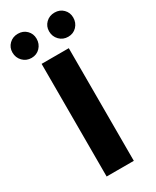

<svg xmlns="http://www.w3.org/2000/svg" viewBox="-237 -872 756 930"><g transform="rotate(-30 141.0 -407.0)"><path d="M218 -630V0H66V-630ZM-29 -748Q-29 -776 -9.5 -795Q10 -814 39 -814Q68 -814 87 -795Q106 -776 106 -748Q106 -719 87 -699Q68 -679 39 -679Q10 -679 -9.5 -699Q-29 -719 -29 -748ZM176 -748Q176 -776 195.5 -795Q215 -814 244 -814Q273 -814 292 -795Q311 -776 311 -748Q311 -719 292 -699Q273 -679 244 -679Q215 -679 195.5 -699Q176 -719 176 -748Z"/></g></svg>

Font: Mukta Malar ExtraBold
Style: Regular
Weight: 800
Designer: Aadarsh Rajan, Girish Dalvi, Yashodeep Gholap
Foundry: Ek Type
Version: Version 2.538;PS 1.000;hotconv 16.6.51;makeotf.lib2.5.65220;